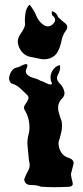

<svg xmlns="http://www.w3.org/2000/svg" viewBox="-20 -817 353 818"><path d="M155.3 -21.5Q137.7 -28.8 112.3 -28.8Q112.3 -28.8 111.3 -28.8Q85.9 -28.8 83 -52.7Q89.8 -72.8 100.6 -91.3Q106.4 -102.1 106.4 -113.8Q106.4 -122.6 103.5 -132.3Q100.6 -162.1 97.7 -192.4Q96.7 -199.7 96.7 -206.5Q96.7 -229 103.5 -251.5Q105.5 -262.7 105.5 -273.9Q105.5 -286.6 103.5 -298.8Q99.6 -322.8 87.9 -343.8Q82 -351.1 82 -357.9Q82 -363.8 85.9 -369.6Q94.7 -381.3 99.6 -392.6Q101.6 -397.5 101.6 -401.9Q100.6 -406.7 96.7 -411.6Q81.1 -426.3 65.4 -441.4Q48.8 -456.1 27.3 -462.4Q18.6 -471.2 18.6 -483.4Q18.6 -491.2 22.5 -501Q31.2 -524.4 50.8 -529.3Q59.6 -530.3 74.2 -538.6Q85 -543.9 90.8 -543.9Q90.8 -543.9 91.8 -543.9Q93.8 -543.9 94.7 -543.5Q96.7 -542 96.7 -537.6Q96.7 -533.2 92.8 -524.4Q89.8 -518.1 89.8 -513.2Q89.8 -510.7 90.8 -508.8Q91.8 -502.4 97.7 -497.6Q107.4 -488.8 125 -484.4Q141.6 -480 152.3 -473.1Q161.1 -471.2 176.8 -462.9Q188.5 -457 194.3 -457Q196.3 -457 198.2 -457.5Q201.2 -458.5 201.2 -462.4Q200.2 -466.3 196.3 -475.1Q195.3 -481 195.3 -487.3Q195.3 -501.5 203.1 -515.1Q214.8 -535.6 235.4 -539.6Q236.3 -535.2 236.3 -530.8Q236.3 -516.1 227.5 -500Q222.7 -492.2 222.7 -484.9Q222.7 -472.2 235.4 -460.4Q250 -445.8 253.9 -426.8Q254.9 -423.3 254.9 -420.4Q254.9 -405.3 239.3 -392.1Q227.5 -376 227.5 -358.4Q227.5 -352.1 228.5 -345.7Q234.4 -320.8 243.2 -298.8Q244.1 -289.6 244.1 -280.3Q244.1 -267.1 241.2 -254.4Q236.3 -232.4 229.5 -211.4Q229.5 -209 229.5 -206.5Q229.5 -186 240.2 -168.5Q252 -149.4 275.4 -143.6Q293.9 -136.2 293.9 -122.1Q293 -118.2 292 -113.8Q286.1 -92.8 282.2 -75.7Q283.2 -61 289.1 -40.5Q290 -36.6 290 -33.7Q290 -21 268.6 -21Q268.6 -21 267.6 -21Q239.3 -19.5 210.9 -19.5Q182.6 -19.5 155.3 -21.5ZM122.1 -572.3Q95.7 -574.7 78.1 -590.8Q61.5 -606.9 56.6 -630.9Q55.7 -634.3 55.7 -637.7Q55.7 -656.7 67.4 -672.4Q81.1 -690.4 86.9 -710.4Q85.9 -720.2 85.9 -730Q85.9 -742.7 87.9 -756.3Q89.8 -780.8 105.5 -797.4Q124 -776.4 134.8 -749.5Q145.5 -722.2 170.9 -707.5Q177.7 -704.6 183.6 -704.6Q197.3 -704.6 208 -717.3Q214.8 -725.1 214.8 -732.4Q214.8 -742.7 202.1 -752.4Q200.2 -759.8 200.2 -763.7Q200.2 -768.6 203.1 -768.6Q206.1 -768.6 210 -766.1Q224.6 -757.3 226.6 -745.1Q240.2 -731 257.8 -717.8Q266.6 -710.9 266.6 -702.1Q266.6 -692.9 256.8 -681.2Q245.1 -662.1 241.2 -640.1Q237.3 -618.2 226.6 -598.6Q215.8 -576.2 192.4 -568.4Q182.6 -565.4 172.9 -564.5H167Q156.2 -564.5 145.5 -567.4Q139.6 -568.8 133.8 -569.8Q127.9 -570.8 122.1 -572.3Z"/></svg>

Font: Brazier Flame
Style: Regular
Weight: 400
Designer: Walter E Stewart
Version: 0.1